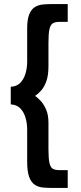

<svg xmlns="http://www.w3.org/2000/svg" viewBox="-20 -776 401 947"><path d="M271 -668Q250 -668 239 -660Q228 -652 223.5 -630Q219 -608 219 -564V-450Q219 -404 208.5 -375Q198 -346 182.5 -329Q167 -312 153 -303Q166 -294 181 -278Q196 -262 207.5 -235.5Q219 -209 219 -170V-40Q219 3 223.5 25.5Q228 48 239 55.5Q250 63 271 63H314V151H248Q245 151 238 151Q214 151 192 149Q170 147 152 135.5Q134 124 124 97Q114 70 114 21V-138Q114 -167 106 -195Q98 -223 80 -241.5Q62 -260 33 -261V-348Q62 -349 80 -367.5Q98 -386 106 -414Q114 -442 114 -471V-636Q114 -681 124.5 -706Q135 -731 152.5 -741.5Q170 -752 192.5 -754Q215 -756 239 -756Q245 -756 248 -756H314V-668Z"/></svg>

Font: Reem Kufi Ink
Style: Regular
Weight: 400
Designer: Khaled Hosny
Version: Version 1.7